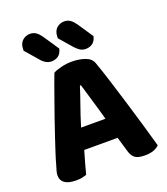

<svg xmlns="http://www.w3.org/2000/svg" viewBox="-152 -944 924 1060"><g transform="rotate(-20 310.0 -414.0)"><path d="M407 -133H211Q200 -97 190.5 -62Q181 -27 174 0Q161 4 147 7Q133 10 113 10Q69 10 46.5 -5.5Q24 -21 24 -50Q24 -64 28 -77Q32 -90 37 -107Q44 -134 57 -174Q70 -214 85.5 -260.5Q101 -307 118 -356Q135 -405 151 -449.5Q167 -494 180 -531Q193 -568 202 -590Q217 -599 248.5 -607Q280 -615 311 -615Q356 -615 390.5 -602.5Q425 -590 435 -561Q454 -508 476 -438Q498 -368 520.5 -294Q543 -220 564 -148Q585 -76 601 -19Q590 -6 568.5 2Q547 10 517 10Q474 10 456.5 -5Q439 -20 431 -52ZM310 -475Q296 -430 275.5 -372.5Q255 -315 237 -255H380Q363 -318 345.5 -375.5Q328 -433 316 -475ZM84 -762V-769Q84 -803 103 -820.5Q122 -838 148 -838Q169 -838 184 -827Q199 -816 212 -797L273 -706Q266 -677 248.5 -665.5Q231 -654 210 -654Q192 -654 176.5 -663Q161 -672 150 -686ZM285 -762V-769Q285 -803 304 -820.5Q323 -838 349 -838Q370 -838 385 -827Q400 -816 413 -797L474 -706Q467 -677 449.5 -665.5Q432 -654 411 -654Q391 -654 377 -663.5Q363 -673 351 -686Z"/></g></svg>

Font: Baloo Tammudu 2
Style: Bold
Weight: 700
Designer: Maithili Shingre, Omkar Shende and Ek Type
Foundry: Ek Type
Version: Version 1.640;hotconv 1.0.111;makeotfexe 2.5.65597; ttfautoh